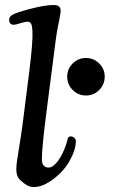

<svg xmlns="http://www.w3.org/2000/svg" viewBox="-20 -736 469 770"><path d="M77.6 -292.5 97.2 -447.3Q105 -511.2 108.2 -550.3Q111.3 -589.4 110.1 -611.6Q108.9 -633.8 104.5 -641.4Q100.1 -648.9 91.3 -648.9Q80.1 -648.9 61.3 -642.8Q42.5 -636.7 35.6 -636.7Q25.9 -636.7 21.2 -642.1Q16.6 -647.5 16.6 -655.8Q16.6 -666.5 25.1 -673.3Q33.7 -680.2 54.2 -687Q146 -715.8 196.3 -715.8Q223.1 -715.8 223.1 -693.4Q223.1 -679.7 215.8 -646.7Q208.5 -613.8 203.6 -576.2L168 -299.8Q147.9 -145 147.9 -98.1Q147.9 -64 174.8 -64Q192.4 -64 212.4 -90.6Q232.4 -117.2 246.1 -159.7Q247.6 -164.6 249.5 -171.9Q251.5 -179.2 252.4 -181.9Q253.4 -184.6 256.1 -186.8Q258.8 -189 263.2 -189Q272 -189 278.1 -183.1Q284.2 -177.2 284.2 -169.9Q284.2 -134.8 258.1 -88.9Q231.9 -43 181.2 -8.8Q147 14.2 114.3 14.2Q89.8 14.2 59.1 -15.6Q45.4 -29.8 45.4 -55.7Q45.4 -73.7 49.1 -96.9Q52.7 -120.1 61.3 -173.6Q69.8 -227.1 77.6 -292.5ZM249.5 -428.7Q249.5 -459.5 271.5 -481.4Q293.5 -503.4 324.7 -503.4Q356 -503.4 377.9 -481.4Q399.9 -459.5 399.9 -428.7Q399.9 -397.5 377.9 -375.2Q356 -353 324.7 -353Q293.5 -353 271.5 -375.2Q249.5 -397.5 249.5 -428.7Z"/></svg>

Font: Cooper* Medium
Style: Italic
Weight: 500
Italic angle: -7°
Designer: Owen Earl
Foundry: indestructible type*
Version: Version 0.001